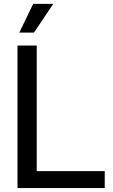

<svg xmlns="http://www.w3.org/2000/svg" viewBox="-20 -960 579 980"><path d="M69.3 0V-727.5H167.5V-86.4H514.6V0ZM78.6 -793.5 149.4 -940.4H252L153.3 -793.5Z"/></svg>

Font: Inter Cardless Display
Style: Regular
Weight: 400
Designer: Rasmus Andersson
Foundry: rsms
Version: Version 4.001;git-9221beed3